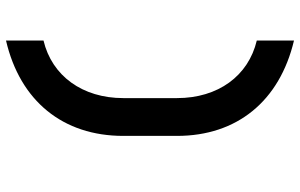

<svg xmlns="http://www.w3.org/2000/svg" viewBox="-200 -680 1000 640"><g transform="rotate(90 300.0 -360.0)"><path d="M115 120C317 73 433 -70 433 -271V-450C433 -650 317 -792 115 -840V-716C233 -688 307 -587 307 -450V-271C307 -135 233 -33 115 -5Z"/></g></svg>

Font: JetBrains Mono
Style: Bold
Weight: 558
Monospace: yes
Designer: Philipp Nurullin, Konstantin Bulenkov
Foundry: JetBrains
Version: Version 2.305